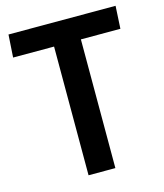

<svg xmlns="http://www.w3.org/2000/svg" viewBox="-109 -810 760 892"><g transform="rotate(-15 270.5 -364.0)"><path d="M206 -619H9L16 -728H531L525 -619H335V0H206Z"/></g></svg>

Font: Murecho Thin Medium
Style: Regular
Weight: 500
Version: Version 1.010